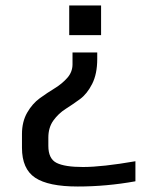

<svg xmlns="http://www.w3.org/2000/svg" viewBox="-20 -504 573 699"><path d="M334 -313V-289Q334 -235 315.5 -198.5Q297 -162 271 -143Q245 -124 219 -107.5Q193 -91 174.5 -65.5Q156 -40 156 -3V27Q156 74 186 89Q216 104 282 104Q352 104 473 83V156Q368 175 263 175Q156 175 108 143Q60 111 60 34V-16Q60 -61 79 -94Q98 -127 125 -146.5Q152 -166 179 -182.5Q206 -199 225 -220.5Q244 -242 244 -270V-313ZM232 -484H348V-376H232Z"/></svg>

Font: Play
Style: Regular
Weight: 400
Designer: Jonas Hecksher
Foundry: Jonas Hecksher, Playtypeª, e-types AS
Version: Version 1.002